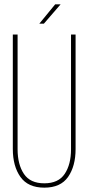

<svg xmlns="http://www.w3.org/2000/svg" viewBox="-20 -859 407 884"><path d="M234 -839H259L182 -750H161ZM328 -700V-173Q328 -94 293.5 -44.5Q259 5 184 5Q109 5 74 -44.5Q39 -94 39 -173V-700H61V-172Q61 -102 90 -58.5Q119 -15 184 -15Q249 -15 278 -58.5Q307 -102 307 -172V-700Z"/></svg>

Font: TypoPRO Bebas Neue
Style: Regular
Weight: 300
Designer: Ryoichi Tsunekawa
Foundry: Ryoichi Tsunekawa
Version: Version 001.003